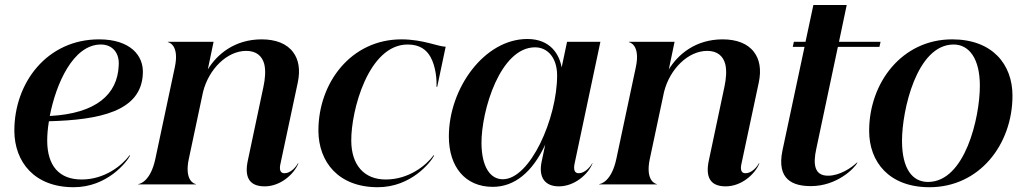

<svg xmlns="http://www.w3.org/2000/svg" viewBox="-20 -752 4186 783"><path d="M38.5 -218C39.5 -91.5 120 11.5 280.5 11.5C417 11.5 496.5 -90.5 510.5 -117.5L508.5 -119C477.5 -77 407 -20 313 -20C221 -20 173 -76 172.5 -178C172.5 -200 174.5 -228 179.5 -257.5C384.5 -263 556 -297 562.5 -451C567 -526 510.5 -591.5 384 -591.5C172.5 -591.5 38 -415.5 38.5 -218ZM183 -279C208 -408.5 277.5 -570.5 391.5 -570.5C437.5 -570.5 468.5 -537 464 -483.5C459 -369 374.5 -289 183 -279Z M693 -478 613.5 -104C594 -12 550 -1.5 544 -1.5V0H778.5V-1.5C775.5 -1.5 730.5 -12 750 -104L808 -377C831.5 -471 906.5 -544.5 984 -544.5C1025 -544.5 1048.5 -524 1057.5 -491.5C1064.5 -464 1061 -429.5 1054.5 -399L990.5 -96.5C977 -32.5 994 8 1059.5 8C1123 8 1178.5 -40.5 1197 -86H1195C1187.5 -72 1166 -45.5 1140 -45.5C1121.5 -45.5 1119 -62.5 1123.5 -83L1194.5 -416C1205.5 -468.5 1197.5 -510 1175.5 -539C1150 -574 1104.5 -591.5 1047 -591.5C936 -591.5 864.5 -529.5 827.5 -469L851 -581.5H664.5V-580C667.5 -580 712.5 -569.5 693 -478Z M1520.5 11.5C1657 11.5 1736.5 -90.5 1750.5 -117.5L1748.5 -119C1717.5 -77 1647 -20 1553 -20C1464.5 -20 1413 -79.5 1412.5 -178C1411.5 -301 1482.5 -570.5 1642.5 -570.5C1693.5 -570.5 1720 -547.5 1735.5 -520C1758.5 -479 1761.5 -423 1760 -398H1763L1797.5 -561.5C1768 -561.5 1705 -591.5 1617 -591.5C1412.5 -591.5 1278 -415.5 1278.5 -218C1279.5 -91.5 1360 11.5 1520.5 11.5Z M1989.5 10C2077.5 10 2150.5 -48.5 2203.5 -162L2189 -93.5C2175 -28 2203 8 2259 8C2322.5 8 2378.5 -40.5 2396.5 -86H2395C2387.5 -72 2365.5 -45.5 2340 -45.5C2321.5 -45.5 2318.5 -62.5 2323.5 -86L2428.5 -581.5H2292.5L2270.5 -477C2261 -530.5 2224.5 -593 2130.5 -593C1956 -593 1810.5 -393 1810.5 -195.5C1810.5 -72.5 1876.5 10 1989.5 10ZM2030.5 -21C1979 -21 1944.5 -71.5 1943.5 -167.5C1943 -302.5 2020.5 -559 2162 -559C2214 -559 2252 -515.5 2252 -444.5C2252 -269 2142 -21 2030.5 -21Z M2573 -478 2493.5 -104C2474 -12 2430 -1.5 2424 -1.5V0H2658.5V-1.5C2655.5 -1.5 2610.5 -12 2630 -104L2688 -377C2711.5 -471 2786.5 -544.5 2864 -544.5C2905 -544.5 2928.5 -524 2937.5 -491.5C2944.5 -464 2941 -429.5 2934.5 -399L2870.5 -96.5C2857 -32.5 2874 8 2939.5 8C3003 8 3058.5 -40.5 3077 -86H3075C3067.5 -72 3046 -45.5 3020 -45.5C3001.5 -45.5 2999 -62.5 3003.5 -83L3074.5 -416C3085.5 -468.5 3077.5 -510 3055.5 -539C3030 -574 2984.5 -591.5 2927 -591.5C2816 -591.5 2744.5 -529.5 2707.5 -469L2731 -581.5H2544.5V-580C2547.5 -580 2592.5 -569.5 2573 -478Z M3309 -145.5 3397 -561H3566.5L3571 -581.5H3401.5L3433 -731.5H3297L3265 -581.5H3217.5L3213 -561H3261L3171 -138.5C3146 -18 3215 7 3287 7C3392 7 3463.5 -64 3477 -89H3474.5C3452.5 -67.5 3403.5 -35 3356.5 -35.5C3301 -35.5 3295 -82 3309 -145.5Z M3770.5 11.5C3974.5 11.5 4109 -163 4109 -362C4109 -489 4027.5 -591.5 3863 -591.5C3659 -591.5 3524.5 -415.5 3524.5 -218C3524.5 -91.5 3606 11.5 3770.5 11.5ZM3764.5 -10C3701.5 -10 3658.5 -62.5 3658.5 -178C3658.5 -301 3718 -570.5 3869 -570.5C3932 -570.5 3976 -513 3976 -402.5C3976 -273.5 3916 -10 3764.5 -10Z"/></svg>

Font: Beautique Display
Style: Bold
Weight: 700
Italic angle: -12°
Designer: Nhat-Quang Ngo
Version: Version 1.100;Glyphs 3.2.3 (3260)